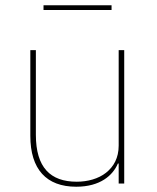

<svg xmlns="http://www.w3.org/2000/svg" viewBox="-20 -696 596 728"><path d="M430 -76H427C408 -31 360 12 269 12C156 12 95 -54 95 -181V-506H116V-185C116 -61 171 -7 271 -7C312 -7 353 -18 382 -41C411 -64 430 -97 430 -144V-506H451V0H430ZM145 -676H403V-658H145Z"/></svg>

Font: Plexus Sans Thin
Style: Regular
Weight: 250
Version: Version 2.001;PS 002.001;hotconv 1.0.70;makeotf.lib2.5.58329